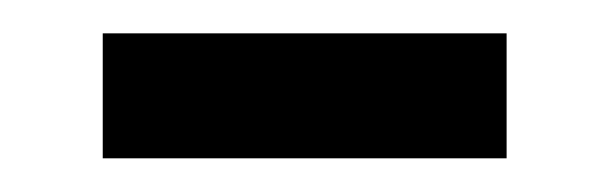

<svg xmlns="http://www.w3.org/2000/svg" viewBox="-20 -325 362 114"><path d="M280.8 -231H41V-305.2H280.8Z"/></svg>

Font: Open Sans Hebrew
Style: Regular
Weight: 400
Foundry: Ascender Corporation, Yanek Iontef
Version: Version 2.001;PS 002.001;hotconv 1.0.70;makeotf.lib2.5.58329